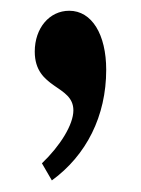

<svg xmlns="http://www.w3.org/2000/svg" viewBox="-20 -172 256 348"><path d="M74 155C136.5 109.5 172.5 38.5 172.5 -45.5C172.5 -109.5 146.5 -152.5 105.5 -152.5C69.5 -152.5 43 -121 43 -78.5C43 -10 113 -18.5 113 28C113 54 89 92.5 56 124Z"/></svg>

Font: Libre Caslon Condensed SemiBold
Style: Regular
Weight: 600
Designer: Pablo Impallari, Rodrigo Fuenzalida, Katja Schimmel, Ertekin Erdin
Foundry: Pablo Impallari, Rodrigo Fuenzalida
Version: Version 2.000;gftools[0.9.33]